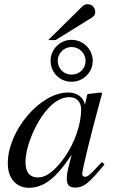

<svg xmlns="http://www.w3.org/2000/svg" viewBox="-20 -880 541 911"><path d="M209 -690H244L415 -796C427 -803 432 -812 432 -824C432 -844 416 -860 396 -860C386 -860 378 -857 371 -850ZM420 -591C420 -646 375 -691 319 -691C265 -691 220 -646 220 -592C220 -536 263 -492 320 -492C375 -492 420 -537 420 -591ZM386 -591C386 -554 357 -526 319 -526C282 -526 254 -555 254 -592C254 -627 284 -657 319 -657C356 -657 386 -628 386 -591ZM463 -111 436 -82C406 -49 393 -41 384 -41C376 -41 370 -47 370 -54C370 -74 412 -246 459 -417C462 -427 463 -429 465 -438L458 -441L397 -434L394 -431L383 -383C375 -420 346 -441 303 -441C170 -441 17 -260 17 -105C17 -29 61 11 117 11C187 11 245 -33 320 -146C299 -64 297 -56 297 -31C297 -2 309 10 337 10C377 10 401 -9 476 -100ZM365 -361C365 -290 335 -204 288 -136C258 -93 211 -38 161 -38C125 -38 101 -57 101 -112C101 -175 136 -264 178 -327C220 -388 264 -419 309 -419C344 -419 365 -396 365 -361Z"/></svg>

Font: STIXGeneral
Style: Italic
Weight: 400
Italic angle: -16.33°
Designer: MicroPress Inc., with final additions and corrections provided by Coen Hoffman, Elsevier (retired)
Version: Version 1.1.0